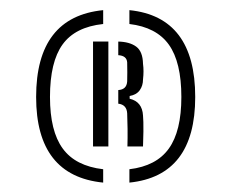

<svg xmlns="http://www.w3.org/2000/svg" viewBox="-20 -884 468 388"><path d="M188.5 -515Q53 -528.5 53 -688Q53 -850 188.5 -863.5V-835.5Q132 -829.5 106.5 -794.2Q81 -759 81 -688Q81 -619 106.8 -583.8Q132.5 -548.5 188.5 -542ZM241.5 -515V-542Q296 -548.5 321.2 -583.8Q346.5 -619 346.5 -688Q346.5 -758.5 321.2 -793.8Q296 -829 241.5 -835.5V-863.5Q374.5 -850 374.5 -688Q374.5 -528.5 241.5 -515ZM168 -588V-800H199V-588ZM237.5 -588Q238 -604.5 237.8 -623.5Q237.5 -642.5 237 -655Q236 -672.5 219 -674.5V-702Q236 -703 237 -719.5Q237.5 -737 237 -758Q236 -771.5 219 -772.5V-800Q242 -799.5 255.2 -789.8Q268.5 -780 269 -755Q271 -740.5 269 -723.5Q269 -711 262.5 -701.8Q256 -692.5 242 -690V-684.5Q267.5 -678.5 269 -650.5Q270 -640.5 269.8 -618.2Q269.5 -596 269 -588Z"/></svg>

Font: Big Shoulders Stencil Text
Style: Regular
Weight: 400
Designer: Patric King
Foundry: XO Type Co
Version: Version 1.000